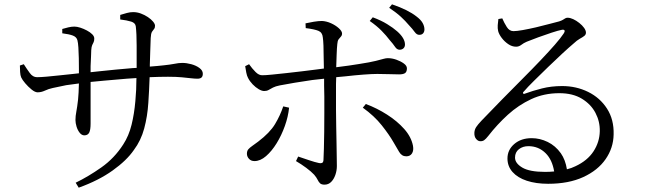

<svg xmlns="http://www.w3.org/2000/svg" viewBox="-20 -823 3040 888"><path d="M536 -733V-754Q552 -759 567 -763Q582 -767 596 -767Q614 -767 631.5 -760.5Q649 -754 664 -744Q679 -734 688 -723Q697 -712 697 -704Q697 -694 692.5 -689Q688 -684 683 -676Q678 -668 677 -647Q676 -622 675 -589Q674 -556 673 -525Q673 -520 673 -515Q713 -518 738 -521Q766 -524 781.5 -527Q797 -530 805.5 -531Q814 -532 823 -532Q843 -532 865 -526Q887 -520 902.5 -508.5Q918 -497 918 -482Q918 -470 912 -464.5Q906 -459 893 -459Q881 -459 864 -461Q847 -463 821 -465.5Q795 -468 757 -468Q719 -468 672 -466Q670 -406 666 -347Q662 -285 647 -229Q632 -173 599 -129Q566 -81 501 -34.5Q436 12 344 45L330 22Q388 -6 448.5 -48.5Q509 -91 550 -155Q576 -195 588.5 -246Q601 -297 606 -355Q611 -408 611 -462Q589 -461 566 -459Q512 -455 462 -450Q428 -447 399 -444Q399 -411 399 -379Q399 -336 399 -302Q399 -268 399 -252Q399 -222 392.5 -209.5Q386 -197 370 -197Q358 -197 348.5 -209Q339 -221 334 -237.5Q329 -254 329 -268Q329 -286 333 -306.5Q337 -327 341 -362Q344 -391 345 -437Q312 -433 286 -429Q250 -422 224 -416Q205 -412 188 -404Q171 -396 154 -396Q142 -396 126 -409Q110 -422 96.5 -438Q83 -454 78 -465Q74 -474 73 -490.5Q72 -507 72 -520L90 -526Q104 -504 118 -485Q132 -466 151 -466Q168 -466 196 -468.5Q224 -471 256 -474.5Q288 -478 318 -481Q333 -482 345 -484Q345 -492 345 -502Q345 -527 344.5 -554Q344 -581 342.5 -603.5Q341 -626 338 -637Q334 -652 317 -658.5Q300 -665 268 -669V-689Q281 -693 296 -696.5Q311 -700 324 -700Q336 -700 351.5 -695Q367 -690 382 -682Q397 -674 406.5 -664.5Q416 -655 416 -645Q416 -634 413 -628Q410 -622 406.5 -614.5Q403 -607 402 -591Q402 -581 401 -561.5Q400 -542 399 -517Q399 -503 399 -489Q417 -491 436 -493Q474 -497 514.5 -501Q555 -505 593 -508Q602 -509 612 -509Q612 -569 612 -612Q612 -668 608 -701Q606 -717 587 -723Q568 -729 536 -733Z M1359 -99Q1383 -91 1409.5 -82Q1436 -73 1455 -69Q1464 -67 1469.5 -69.5Q1475 -72 1476 -82Q1477 -99 1478 -134.5Q1479 -170 1479.5 -214Q1480 -258 1480 -301Q1480 -344 1480 -376Q1480 -397 1479 -427Q1479 -443 1479 -459Q1454 -456 1425 -453Q1384 -447 1344 -440.5Q1304 -434 1274 -428Q1254 -424 1242.5 -418Q1231 -412 1222.5 -407Q1214 -402 1202 -402Q1191 -402 1176.5 -410.5Q1162 -419 1148.5 -433Q1135 -447 1127 -463Q1122 -472 1119 -487.5Q1116 -503 1114 -517L1132 -526Q1146 -506 1162 -490Q1178 -474 1194 -475Q1209 -475 1238.5 -478Q1268 -481 1305 -485Q1342 -489 1379 -493.5Q1416 -498 1447 -502Q1465 -504 1478 -506Q1478 -531 1477 -556Q1477 -587 1476 -612Q1475 -637 1473 -650Q1471 -673 1452.5 -680.5Q1434 -688 1394 -693L1393 -715Q1410 -719 1431.5 -722.5Q1453 -726 1469 -726Q1490 -725 1511 -715.5Q1532 -706 1547 -692.5Q1562 -679 1562 -668Q1562 -659 1556.5 -653.5Q1551 -648 1546 -641Q1541 -634 1540 -619Q1538 -601 1537 -571Q1536 -543 1535 -512Q1600 -520 1641 -527Q1693 -535 1718.5 -541.5Q1744 -548 1754.5 -551Q1765 -554 1774 -554Q1793 -554 1813 -547Q1833 -540 1847.5 -529.5Q1862 -519 1862 -507Q1862 -491 1853.5 -485Q1845 -479 1826 -479Q1805 -479 1781 -480Q1757 -481 1725 -481Q1701 -481 1661 -478Q1621 -475 1578 -470Q1555 -468 1535 -466Q1534 -450 1534 -435Q1534 -401 1534 -374Q1534 -352 1534 -315.5Q1534 -279 1535 -238Q1536 -197 1536.5 -158Q1537 -119 1537.5 -91.5Q1538 -64 1538 -55Q1538 -34 1531 -14Q1524 6 1511.5 18.5Q1499 31 1481 31Q1467 31 1460.5 25Q1454 19 1449 8.5Q1444 -2 1433 -15Q1419 -30 1396 -47Q1373 -64 1349 -78ZM1800 -165Q1780 -200 1745.5 -243.5Q1711 -287 1658 -325L1672 -342Q1723 -323 1770 -293Q1817 -263 1849.5 -226.5Q1882 -190 1890 -149Q1894 -127 1885.5 -113.5Q1877 -100 1859 -100Q1838 -100 1826 -120.5Q1814 -141 1800 -165ZM1290 -331 1317 -325Q1313 -284 1297.5 -240.5Q1282 -197 1259.5 -160.5Q1237 -124 1210.5 -101Q1184 -78 1157 -78Q1141 -78 1131.5 -88.5Q1122 -99 1122 -112Q1122 -125 1128.5 -132.5Q1135 -140 1146.5 -148Q1158 -156 1174 -168Q1228 -209 1252 -249Q1276 -289 1290 -331ZM1782 -638Q1767 -658 1745 -680.5Q1723 -703 1690 -726L1704 -743Q1742 -729 1770.5 -711.5Q1799 -694 1817 -678Q1853 -646 1853 -617Q1853 -606 1846 -599.5Q1839 -593 1828 -593Q1816 -593 1807 -606.5Q1798 -620 1782 -638ZM1871 -707Q1855 -726 1834.5 -745Q1814 -764 1780 -787L1793 -803Q1831 -790 1859 -776Q1887 -762 1906 -747Q1926 -732 1934.5 -717Q1943 -702 1943 -687Q1943 -676 1937 -669Q1931 -662 1920 -662Q1908 -661 1898 -675Q1888 -689 1871 -707Z M2303 -738 2285 -735Q2283 -721 2282 -706.5Q2281 -692 2284 -679Q2288 -664 2300.5 -647.5Q2313 -631 2330.5 -619Q2348 -607 2367 -607Q2380 -607 2391 -615.5Q2402 -624 2416 -630Q2438 -639 2469.5 -650.5Q2501 -662 2531.5 -672Q2562 -682 2578 -685Q2587 -687 2590.5 -683Q2594 -679 2587 -668Q2574 -648 2546.5 -616.5Q2519 -585 2480.5 -544.5Q2442 -504 2396.5 -458.5Q2351 -413 2302.5 -363.5Q2254 -314 2207 -265Q2190 -247 2182.5 -235.5Q2175 -224 2174 -210Q2173 -191 2182 -180.5Q2191 -170 2200 -170Q2211 -169 2219 -174.5Q2227 -180 2238 -194Q2280 -248 2329 -292.5Q2378 -337 2437 -364.5Q2496 -392 2567 -392Q2629 -392 2671 -366.5Q2713 -341 2734 -301Q2755 -261 2754 -216Q2753 -166 2725 -123Q2697 -80 2641 -54Q2623 -45 2602 -40Q2595 -84 2574 -114Q2549 -149 2513 -166.5Q2477 -184 2439 -184Q2390 -184 2358.5 -157Q2327 -130 2327 -90Q2327 -54 2350.5 -27.5Q2374 -1 2416.5 13Q2459 27 2515 27Q2610 27 2677.5 -4Q2745 -35 2781 -87Q2817 -139 2818 -201Q2820 -270 2787.5 -320.5Q2755 -371 2700 -398Q2645 -425 2580 -425Q2530 -425 2486.5 -414Q2443 -403 2408 -390Q2402 -387 2399.5 -391Q2397 -395 2403 -400Q2419 -419 2450 -449.5Q2481 -480 2515.5 -513.5Q2550 -547 2581.5 -576Q2613 -605 2632 -621Q2649 -637 2662 -644Q2675 -651 2682.5 -657Q2690 -663 2690 -672Q2690 -682 2681.5 -694Q2673 -706 2659 -717Q2645 -728 2631 -734.5Q2617 -741 2605 -741Q2599 -741 2594 -738Q2589 -735 2583.5 -731.5Q2578 -728 2566 -724Q2549 -720 2520 -712Q2491 -704 2458.5 -696.5Q2426 -689 2398 -684Q2370 -679 2355 -679Q2336 -679 2324 -698Q2312 -717 2303 -738ZM2543 -30Q2523 -28 2501 -28Q2429 -28 2395.5 -48Q2362 -68 2362 -94Q2362 -119 2380 -133Q2398 -147 2424 -147Q2471 -147 2504 -114Q2534 -84 2543 -30Z"/></svg>

Font: Early Summer Mincho
Style: Regular
Weight: 400
Designer: GuiWonder
Version: Version 1.002